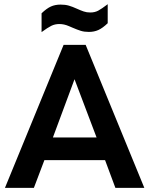

<svg xmlns="http://www.w3.org/2000/svg" viewBox="-20 -907 721 927"><path d="M487.3 -133.8H194.3L143.6 0H3.9L287.1 -690.4H393.6L676.8 0H537.1ZM446.3 -243.2 339.8 -524.4 235.4 -243.2ZM180.7 -842.8Q205.1 -866.2 225.6 -875.5Q246.1 -884.8 272.5 -884.8Q294.9 -884.8 312 -879.9Q329.1 -875 350.6 -865.2Q370.1 -856.4 384.3 -851.6Q398.4 -846.7 416 -846.7Q437.5 -846.7 454.1 -855.5Q470.7 -864.3 500 -886.7V-794.9Q475.6 -771.5 455.1 -762.2Q434.6 -752.9 409.2 -752.9Q386.7 -752.9 369.6 -758.3Q352.5 -763.7 330.1 -773.4Q327.1 -774.4 314 -780.3Q300.8 -786.1 289.1 -788.6Q277.3 -791 266.6 -791Q245.1 -791 227.5 -782.2Q210 -773.4 180.7 -752Z"/></svg>

Font: Dinish Expanded
Style: Bold
Weight: 700
Width: 7
Designer: Charles Nix
Foundry: Playbeing
Version: Version 2.005; ttfautohint (v1.8.3)